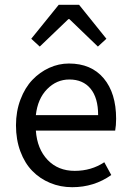

<svg xmlns="http://www.w3.org/2000/svg" viewBox="-20 -760 536 792"><path d="M277.8 12.2Q229 12.2 186.8 -5.4Q144.5 -22.9 113.3 -54.9Q82 -86.9 64 -135.5Q45.9 -184.1 45.9 -243.2Q45.9 -300.8 64.5 -349.6Q83 -398.4 113.5 -430.4Q144 -462.4 183.1 -480.2Q222.2 -498 264.2 -498Q356.4 -498 407.7 -437Q459 -376 459 -270Q459 -242.7 455.1 -221.2H127.9Q133.3 -145.5 176.5 -100.3Q219.7 -55.2 288.1 -55.2Q356.9 -55.2 410.2 -90.8L439 -38.1Q368.2 12.2 277.8 12.2ZM127.9 -285.2H384.8Q384.8 -356.4 353.5 -394.3Q322.3 -432.1 266.1 -432.1Q213.4 -432.1 174.3 -392.3Q135.3 -352.5 127.9 -285.2ZM144 -567.9 108.9 -600.1 222.2 -740.2H306.2L418.9 -600.1L383.8 -567.9L266.1 -681.2H262.2Z"/></svg>

Font: Source Sans Pro
Style: Regular
Weight: 400
Designer: Paul D. Hunt
Foundry: Adobe Systems Incorporated
Version: Version 3.006;hotconv 1.0.111;makeotfexe 2.5.65597